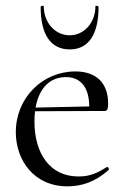

<svg xmlns="http://www.w3.org/2000/svg" viewBox="-20 -648 448 680"><path d="M219 12C270 12 317 -4 365 -46C368 -50 362 -59 358 -56C328 -38 303 -23 258 -23C157 -23 102 -104 102 -218C102 -231 103 -244 104 -254L351 -255C360 -255 363 -263 363 -281C363 -352 323 -395 247 -395C130 -395 36 -301 36 -180C36 -82 99 12 219 12ZM124 -623C124 -525 160 -473 227 -473C293 -473 329 -525 329 -623C329 -628 318 -629 318 -626C318 -568 278 -523 227 -523C175 -523 135 -568 135 -626C135 -629 124 -628 124 -623ZM106 -267C118 -335 156 -375 214 -375C264 -375 296 -340 296 -271Z"/></svg>

Font: Cormorant Garamond
Style: Regular
Weight: 400
Designer: Christian Thalmann (Catharsis Fonts)
Foundry: Catharsis Fonts
Version: Version 4.002;Glyphs 3.4 (3410)